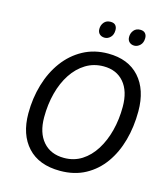

<svg xmlns="http://www.w3.org/2000/svg" viewBox="-131 -1010 983 1122"><g transform="rotate(15 360.5 -449.0)"><path d="M337 10Q209 10 140.5 -64.5Q72 -139 72 -267Q72 -359 96.5 -442Q121 -525 168 -588.5Q215 -652 282 -688.5Q349 -725 433 -725Q555 -725 622.5 -650Q690 -575 690 -444Q690 -351 667.5 -269Q645 -187 600.5 -124.5Q556 -62 490 -26Q424 10 337 10ZM340 -69Q400 -69 447 -99Q494 -129 527 -181.5Q560 -234 577.5 -302Q595 -370 595 -446Q595 -541 550 -593.5Q505 -646 427 -646Q367 -646 319 -616.5Q271 -587 237 -535.5Q203 -484 185 -415.5Q167 -347 167 -269Q167 -175 213 -122Q259 -69 340 -69ZM567 -809Q549 -809 537 -820Q525 -831 525 -851Q525 -874 539 -891Q553 -908 578 -908Q598 -908 608 -897Q618 -886 618 -868Q618 -840 602 -824.5Q586 -809 567 -809ZM388 -809Q369 -809 357 -820Q345 -831 345 -851Q345 -874 359 -891Q373 -908 398 -908Q419 -908 428.5 -897Q438 -886 438 -868Q438 -840 422.5 -824.5Q407 -809 388 -809Z"/></g></svg>

Font: Noto Sans IKEA
Style: Italic
Weight: 400
Italic angle: -12°
Designer: Monotype Design Team
Foundry: Monotype Imaging Inc.
Version: Version 2.001